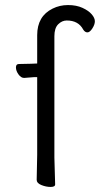

<svg xmlns="http://www.w3.org/2000/svg" viewBox="-20 -728 410 759"><path d="M125 -17 127 -116V-423H114L76 -420H75Q63 -420 53 -434Q43 -448 43 -461.5Q43 -475 55 -475L103 -476L127 -477V-589Q127 -664 188 -694Q216 -708 249 -708Q282 -708 306 -697Q330 -686 342.5 -671.5Q355 -657 355 -644Q355 -631 345 -615.5Q335 -600 325.5 -600Q316 -600 309 -611Q290 -647 244 -647Q225 -647 210 -632Q195 -617 195 -585V-479V-426V-105L198 1Q198 11 180 11Q162 11 143.5 3.5Q125 -4 125 -17Z"/></svg>

Font: Fusion Kai T
Style: Regular
Weight: 400
Designer: Fontworks Inc.
Version: Version 24.134;May 13, 2024